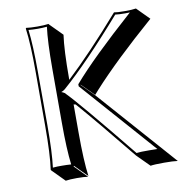

<svg xmlns="http://www.w3.org/2000/svg" viewBox="-79 -725 844 863"><g transform="rotate(-10 342.5 -294.0)"><path d="M104 -444.8Q104 -573.7 94.2 -645L96.2 -647.9Q114.3 -645 147 -645Q179.7 -645 198.2 -647.9L200.2 -645L256.3 -588.4Q246.6 -521.5 246.6 -388.7V-384.3Q355 -485.4 497.1 -647.9Q510.7 -645 545.9 -645Q581.1 -645 597.2 -647.9L653.3 -591.3Q472.7 -433.6 367.2 -317.4Q357.4 -306.6 349.6 -297.4L293 -354V-352.1L349.6 -295.4L663.6 59.6Q643.6 56.6 601.6 56.6Q556.6 56.6 539.6 59.6L482.9 2.9Q341.3 -171.9 255.9 -270Q251 -271.5 246.6 -272V-143.6Q246.6 -14.6 256.3 56.6L200.2 0L198.2 2.9L254.4 59.6Q236.3 56.6 203.6 56.6Q171.4 56.6 152.3 59.6L96.2 2.9L94.2 0Q104 -68.4 104 -200.2ZM180.2 -444.8Q180.2 -570.8 189 -636.7Q168.5 -634.8 147 -634.8Q125.5 -634.8 105 -636.7Q113.8 -565.9 113.8 -444.8L114.3 -200.2Q114.3 -75.2 105.5 -8.3Q126.5 -10.3 147 -9.8Q168 -9.8 189 -8.3Q180.2 -78.6 180.2 -200.2ZM201.7 -336.4Q210.9 -333 215.3 -329.6H215.8Q272 -273.4 487.3 -7.8Q506.3 -10.3 544.9 -9.8Q569.3 -9.8 582.5 -9.3L283.2 -348.1V-357.9L285.6 -360.4Q373.5 -462.4 567.4 -635.3Q558.6 -635.3 545.9 -634.8Q515.1 -634.8 501 -637.2Q334.5 -446.8 218.8 -345.7Q210.9 -339.4 201.7 -336.4Z"/></g></svg>

Font: Linux Biolinum Shadow O
Style: Regular
Weight: 400
Designer: Philipp H. Poll
Foundry: Philipp H. Poll
Version: Version 1.0.4